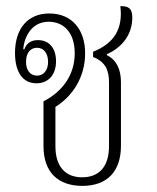

<svg xmlns="http://www.w3.org/2000/svg" viewBox="-20 -597 513 627"><path d="M249 10C329 10 375 -36 375 -121V-328C375 -370 361 -401 329 -417V-420C381 -443 412 -486 412 -540C412 -572 397 -577 373 -577C382 -504 354 -456 284 -428V-411C326 -394 336 -366 336 -327V-120C336 -53 304 -18 248 -18C193 -18 161 -54 161 -119V-248C216 -282 258 -344 258 -423C258 -499 216 -553 141 -553C71 -553 29 -504 29 -424C29 -362 54 -325 99 -325C139 -325 163 -354 163 -397C163 -438 142 -466 104 -466C88 -466 68 -461 59 -435L56 -437C59 -476 83 -526 139 -526C187 -526 224 -492 224 -423C224 -352 184 -298 122 -266V-120C122 -34 170 10 249 10ZM101 -350C79 -350 65 -367 65 -395C65 -424 79 -441 101 -441C122 -441 137 -424 137 -395C137 -367 122 -350 101 -350Z"/></svg>

Font: Noto Serif Thai Condensed ExtraLight
Style: Regular
Weight: 200
Width: 3
Designer: Monotype Design Team
Foundry: Monotype Imaging Inc.
Version: Version 2.002